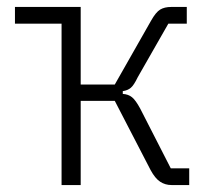

<svg xmlns="http://www.w3.org/2000/svg" viewBox="-20 -532 607 552"><path d="M157 0V-464H23V-512H212V-289H310L414 -472Q428 -497 440.5 -504.5Q453 -512 472 -512H517V-464H464L376 -310Q365 -287 356 -279.5Q347 -272 333 -270V-262Q349 -261 359.5 -252.5Q370 -244 383 -220L471 -48H524V0H473Q455 0 440.5 -9.5Q426 -19 413 -43L310 -242H212V0Z"/></svg>

Font: IBM Plex Sans Condensed Light
Style: Regular
Weight: 300
Width: 3
Designer: Mike Abbink, Paul van der Laan, Pieter van Rosmalen
Foundry: Bold Monday
Version: Version 3.201